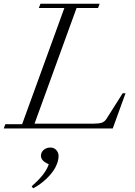

<svg xmlns="http://www.w3.org/2000/svg" viewBox="-21 -683 720 1021"><path d="M-1 0 7.3 -22.5H96.7L321.3 -640.6H185.5L194.3 -663.1H508.8L500.5 -640.6H386.2L162.6 -25.4H475.6Q505.9 -25.4 520.8 -30.8Q535.6 -36.1 544.4 -49.8L631.3 -187H646.5L578.6 0ZM154.8 318.4 147.5 307.1Q220.7 244.6 238.3 190.4Q213.9 179.2 205.3 168.5Q196.8 157.7 196.8 145.5Q196.8 126.5 211.4 114Q226.1 101.6 246.6 101.6Q266.6 101.6 278.6 115.2Q290.5 128.9 290.5 147Q290.5 175.3 272.5 209Q256.3 239.3 222.7 270.5Q189 301.8 154.8 318.4Z"/></svg>

Font: Elstob Light
Style: Italic
Weight: 300
Italic angle: -20°
Designer: Peter S. Baker
Version: Version 1.015